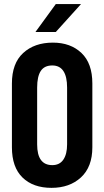

<svg xmlns="http://www.w3.org/2000/svg" viewBox="-20 -908 508 936"><path d="M38.1 -189.9V-501Q38.1 -599.1 92.8 -649.4Q147.9 -700.2 237.8 -700.2Q324.2 -700.2 377.4 -649.4Q430.2 -599.1 430.2 -501V-189.9Q430.2 -94.2 374.5 -43Q319.3 7.8 231 7.8Q141.6 7.8 89.8 -42.5Q38.1 -92.8 38.1 -189.9ZM288.6 -129.4Q307.1 -156.2 307.1 -204.1V-481Q307.1 -534.2 289.1 -561.5Q271 -588.9 234.9 -588.9Q196.3 -588.9 178.7 -562Q161.1 -535.2 161.1 -481V-204.1Q161.1 -103 234.9 -103Q270.5 -103 288.6 -129.4ZM252 -888.2H375L252 -752H152.8Z"/></svg>

Font: D-DIN Condensed
Style: DINCondensed-Bold
Weight: 700
Width: 3
Designer: Charles Nix
Foundry: Datto Inc.
Version: Version 1.10